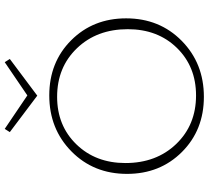

<svg xmlns="http://www.w3.org/2000/svg" viewBox="-56 -842 903 832"><g transform="rotate(-90 396.0 -425.5)"><path d="M557 -835 398 -716 240 -835 254 -857 399 -759 543 -857ZM399 -664Q543 -664 638 -569Q733 -474 733 -331Q733 -186 635.5 -90Q538 6 393 6Q249 6 154 -89Q59 -184 59 -327Q59 -472 156.5 -568Q254 -664 399 -664ZM399 -28Q524 -28 605 -111Q686 -194 686 -324Q686 -458 603.5 -544Q521 -630 393 -630Q268 -630 187 -546.5Q106 -463 106 -334Q106 -200 188.5 -114Q271 -28 399 -28Z"/></g></svg>

Font: EauTestSC Light
Style: Regular
Weight: 300
Designer: Christian Thalmann (Catharsis Fonts)
Version: Version 0.001;PS 000.001;hotconv 1.0.88;makeotf.lib2.5.64775